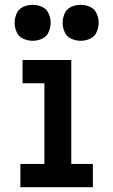

<svg xmlns="http://www.w3.org/2000/svg" viewBox="-20 -780 472 800"><path d="M65 0H367V-97H277V-530H74V-433H165V-97H65ZM316 -610Q336 -610 355 -618.5Q374 -627 382.5 -646Q391 -665 391 -685Q391 -705 382.5 -724Q374 -743 355 -751.5Q336 -760 316 -760Q296 -760 277 -751.5Q258 -743 249.5 -724Q241 -705 241 -685Q241 -665 249.5 -646Q258 -627 277 -618.5Q296 -610 316 -610ZM116 -610Q136 -610 155 -618.5Q174 -627 182.5 -646Q191 -665 191 -685Q191 -705 182.5 -724Q174 -743 155 -751.5Q136 -760 116 -760Q96 -760 77 -751.5Q58 -743 49.5 -724Q41 -705 41 -685Q41 -665 49.5 -646Q58 -627 77 -618.5Q96 -610 116 -610Z"/></svg>

Font: Iosevka Sparkle Semibold
Style: Regular
Weight: 600
Designer: Belleve Invis
Foundry: Belleve Invis
Version: Version 4.5.0; ttfautohint (v1.8.3)